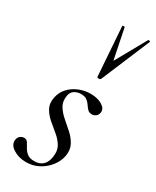

<svg xmlns="http://www.w3.org/2000/svg" viewBox="-192 -786 695 853"><g transform="rotate(30 155.5 -360.0)"><path d="M100.8 11Q63 11 34.8 -7.2Q6.6 -25.4 10.6 -51.4Q12.8 -65 21.8 -71.9Q30.8 -78.8 41.2 -78.8Q54 -78.8 60.6 -68.4Q67.2 -58 74.2 -44.9Q81.2 -31.8 94 -21.4Q106.8 -11 131.2 -11Q158 -11 174.4 -26.2Q190.8 -41.4 194.6 -71.8Q199.4 -103 186.1 -125.5Q172.8 -148 150.5 -166.1Q128.2 -184.2 106.8 -202.8Q85.4 -221.4 72.8 -244.1Q60.2 -266.8 66.2 -298.2Q72 -329.4 92.4 -351.3Q112.8 -373.2 141.2 -384.6Q169.6 -396 199.2 -396Q235 -396 258.8 -381.6Q282.6 -367.2 279.6 -346.4Q277.4 -332 267.8 -325.5Q258.2 -319 249 -319Q234.6 -319 226.6 -327.2Q218.6 -335.4 211.5 -346.3Q204.4 -357.2 193.8 -365.4Q183.2 -373.6 162.6 -373.6Q143.8 -373.6 129 -364Q114.2 -354.4 111.4 -333.8Q106.4 -304.2 119.7 -282.2Q133 -260.2 155 -241.3Q177 -222.4 198.8 -202.8Q220.6 -183.2 233.4 -159.2Q246.2 -135.2 241 -103.2Q236.2 -74.2 216.4 -47.8Q196.6 -21.4 166.7 -5.2Q136.8 11 100.8 11ZM187.2 -477 169.6 -726Q169.6 -729 175.5 -729.5Q181.4 -730 181.6 -727L213 -572.8L300.6 -730Q301.8 -732 307.2 -730.5Q312.6 -729 310.8 -726L206.2 -477Q204 -472 195.6 -472Q187.2 -472 187.2 -477Z"/></g></svg>

Font: Cormorant Light
Style: Italic
Weight: 300
Italic angle: -10°
Designer: Christian Thalmann (Catharsis Fonts)
Foundry: Catharsis Fonts
Version: Version 4.000